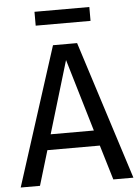

<svg xmlns="http://www.w3.org/2000/svg" viewBox="-58 -907 689 952"><g transform="rotate(-5 286.5 -431.0)"><path d="M423 -862H150V-793H423ZM567 0 347 -689H227L6 0H102L154 -173H415L467 0ZM285 -610 392 -250H177Z"/></g></svg>

Font: Fira Sans
Style: Regular
Weight: 400
Designer: Carrois Corporate & Edenspiekermann AG
Foundry: Carrois Corporate GbR & Edenspiekermann AG
Version: Version 4.203